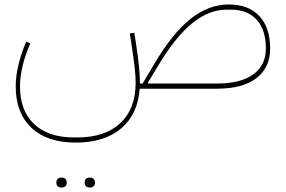

<svg xmlns="http://www.w3.org/2000/svg" viewBox="-20 -395 1273 855"><path d="M317 240Q190 240 120 174Q50 108 50 -10Q50 -57 62.5 -108Q75 -159 97 -210L115 -202Q69 -96 69 -10Q69 98 132 157.5Q195 217 309 217H325Q448 217 516 153Q584 89 584 -26Q584 -42 583 -58.5Q582 -75 579.5 -96Q577 -117 573.5 -142.5Q570 -168 565 -202L558 -246L578 -249L585 -205Q590 -172 593.5 -146Q597 -120 599 -99Q601 -78 602 -60Q603 -42 603 -26V-23H615L668 -112Q748 -247 828.5 -311Q909 -375 999 -375Q1087 -375 1135 -323.5Q1183 -272 1183 -179Q1183 -94 1122 -47Q1061 0 946 0H602Q594 114 519.5 177Q445 240 317 240ZM946 -23Q1052 -23 1108 -64Q1164 -105 1164 -179Q1164 -261 1123.5 -306.5Q1083 -352 1009 -352H989Q911 -352 836.5 -292Q762 -232 684 -102L638 -26L640 -23ZM378 440Q369 440 363 434.5Q357 429 357 418Q357 407 363 401.5Q369 396 378 396H382Q391 396 397 401.5Q403 407 403 418Q403 429 397 434.5Q391 440 382 440ZM252 440Q243 440 237 434.5Q231 429 231 418Q231 407 237 401.5Q243 396 252 396H256Q265 396 271 401.5Q277 407 277 418Q277 429 271 434.5Q265 440 256 440Z"/></svg>

Font: IBM Plex Sans Arabic Thin
Style: Regular
Weight: 100
Designer: Mike Abbink, Paul van der Laan, Pieter van Rosmalen, Wael Morcos, Khajak Apelian
Foundry: Bold Monday
Version: Version 1.101